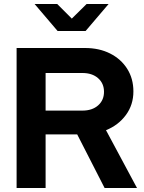

<svg xmlns="http://www.w3.org/2000/svg" viewBox="-20 -940 719 960"><path d="M63 0V-700H405Q476 -700 530.5 -672.5Q585 -645 616 -596Q647 -547 647 -483Q647 -416 609.5 -365Q572 -314 510 -289L665 0H503L366 -268H208V0ZM208 -387H392Q441 -387 470.5 -413Q500 -439 500 -481Q500 -523 470.5 -549Q441 -575 392 -575H208ZM266 -920 339 -847 413 -920H523L408 -785H268L153 -920Z"/></svg>

Font: Red Hat Display ExtraBold
Style: Regular
Weight: 800
Designer: Pentagram, MCKL
Foundry: Pentagram, MCKL
Version: Version 1.023